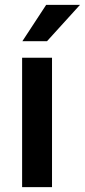

<svg xmlns="http://www.w3.org/2000/svg" viewBox="-20 -764 347 784"><path d="M168.5 -744.1H306.6L171.9 -595.7H71.3ZM192.4 0H70.3V-528.3H192.4Z"/></svg>

Font: Robert Sans
Style: Bold
Weight: 700
Designer: Christian Robertson (extended by Adam Twardoch)
Foundry: Google
Version: Version 12.135;April 2, 2019;FontCreator 11.5.0.2425 64-bit;